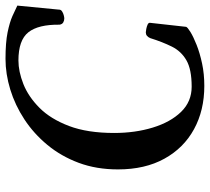

<svg xmlns="http://www.w3.org/2000/svg" viewBox="-52 -696 762 697"><g transform="rotate(-90 328.5 -347.0)"><path d="M365.7 14.2Q276.9 14.2 208.5 -23.2Q140.1 -60.5 101.3 -130.9Q62.5 -201.2 62.5 -299.3Q62.5 -377.4 86.4 -441.7Q110.4 -505.9 151.4 -555.4Q192.4 -605 244.1 -638.9Q295.9 -672.9 352.5 -690.2Q409.2 -707.5 463.9 -707.5Q522.9 -707.5 559.8 -700Q596.7 -692.4 619.1 -682.4Q641.6 -672.4 657.2 -664.6L642.6 -514.2Q643.1 -506.8 636.5 -502.4Q629.9 -498 622.3 -496.1Q614.7 -494.1 610.8 -494.1Q602.5 -494.1 595.9 -498Q589.4 -502 587.9 -511.2Q588.9 -588.4 560.3 -624.5Q531.7 -660.6 458 -660.6Q418 -660.6 372.3 -642.6Q326.7 -624.5 286.1 -584.2Q245.6 -543.9 220.2 -477.1Q194.8 -410.2 194.8 -313Q194.8 -236.8 214.4 -172.9Q233.9 -108.9 271.2 -70.3Q308.6 -31.7 362.8 -31.7Q425.8 -31.7 458.7 -50.8Q491.7 -69.8 508.5 -104Q525.4 -138.2 539.1 -182.1Q545.9 -198.2 560.1 -198.2Q564 -198.2 572.5 -196.5Q581.1 -194.8 588.1 -191.7Q595.2 -188.5 594.7 -183.1L580.1 -51.8Q578.6 -46.9 561.3 -36.1Q543.9 -25.4 514.4 -13.7Q484.9 -2 447 6.1Q409.2 14.2 365.7 14.2Z"/></g></svg>

Font: Gelasio Medium
Style: Italic
Weight: 500
Italic angle: -8.5°
Designer: Eben Sorkin
Foundry: Eben Sorkin
Version: Version 1.008